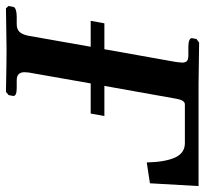

<svg xmlns="http://www.w3.org/2000/svg" viewBox="-44 -646 688 644"><g transform="rotate(90 300.0 -324.0)"><path d="M259.8 -646H602.1L592.8 -482.9L522.9 -472.2Q521.5 -533.2 506.6 -566.7Q491.7 -600.1 458 -600.1H328.1Q314 -600.1 309.1 -570.8L266.1 -330.1H367.2L358.9 -284.2H257.8L221.2 -76.2Q221.2 -73.7 220.7 -68.8Q220.2 -64 220.2 -62Q220.2 -36.1 247.1 -36.1H272.9Q301.3 -36.1 299.8 -23.9L296.9 -8.8L286.1 0Q181.2 -2 145 -2L5.9 0L-2 -8.8L1 -23.9Q1.5 -29.8 11 -33Q20.5 -36.1 33.2 -36.1H59.1Q76.2 -36.1 85.2 -45.7Q94.2 -55.2 98.1 -76.2L134.8 -284.2H47.9L56.2 -330.1H143.1L186 -570.8Q188 -588.4 188 -590.8Q188 -602.5 182.4 -607.2Q176.8 -611.8 163.1 -611.8H133.8Q121.1 -611.8 113.3 -615Q105.5 -618.2 106 -624L108.9 -639.2L121.1 -647.9Q247.6 -646 259.8 -646Z"/></g></svg>

Font: Linux Libertine G
Style: Semibold Italic
Weight: 600
Italic angle: -11.5°
Designer: Philipp H. Poll
Foundry: Philipp H. Poll
Version: Version 5.1.1